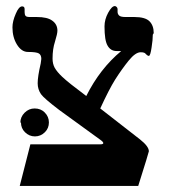

<svg xmlns="http://www.w3.org/2000/svg" viewBox="-20 -608 563 632"><path d="M486 -499 483 -494Q483 -477 479 -452Q475 -424 470 -424Q466 -424 460 -430Q457 -436 443 -436Q426 -436 404 -409Q382 -382 359 -346Q339 -314 310 -251L441 -149Q470 -126 470 -110Q470 -107 435 4H45L80 -133H311Q320 -133 320 -137Q320 -141 310 -148L175 -246Q125 -284 115 -298Q104 -314 104 -334Q104 -356 114 -399L116 -414Q116 -427 108 -432Q100 -437 72 -437Q51 -437 36 -461Q21 -485 21 -518Q21 -538 32 -563Q42 -587 53 -587Q61 -587 61 -578V-568Q61 -560 64 -556Q67 -552 78 -552H101Q136 -552 152 -540Q169 -528 169 -507Q169 -497 161 -471Q153 -447 153 -415Q153 -398 160 -385Q168 -371 185 -355Q205 -336 264 -292Q309 -382 379 -440H364Q344 -440 334 -458Q324 -475 324 -521Q324 -544 336 -566Q348 -588 358 -588Q361 -588 364 -585Q367 -582 367 -578V-569Q367 -562 372 -557Q377 -552 393 -552H422Q458 -552 472 -538Q486 -524 486 -499ZM49 -205 47 -204Q47 -223 61 -237Q75 -251 94 -251Q114 -251 127 -238Q141 -224 141 -205Q141 -186 128 -173Q114 -159 95 -159Q76 -159 62 -173Q49 -186 49 -205Z"/></svg>

Font: Libra Serif Modern
Style: Bold
Weight: 700
Designer: Stefan Peev, Context Ltd
Foundry: Ascender Corporation
Version: Version 1.000